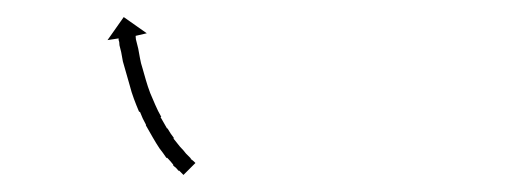

<svg xmlns="http://www.w3.org/2000/svg" viewBox="-20 -142 598 225"><path d="M194 62Q194 62 194 62Q194 62 194 62Q194 62 194 62Q194 62 194 62Q192 60 190 58Q190 58 190 58Q190 58 189 58Q189 58 189 58Q189 58 189 58Q187 55 183 52Q183 52 183 52Q183 52 183 51Q183 51 183 51Q183 51 183 51Q180 47 176 43Q176 43 176 43Q176 43 176 43Q176 43 175.5 43Q175 43 175 43Q171 37 167 32Q167 32 167 32Q167 32 167 32Q167 32 167 32Q167 32 167 32Q163 26 159 19Q159 19 159 19Q159 19 159 19Q159 19 159 19Q159 19 159 19Q155 12 151 5Q151 5 151 5Q151 5 151 5Q151 4 151 4Q151 4 151 4Q147 -3 144 -11Q144 -11 144 -11Q144 -11 143 -11Q143 -11 143 -11Q143 -11 143 -11Q140 -18 137 -26Q137 -26 137 -26Q137 -26 137 -26Q137 -26 137 -26Q137 -26 137 -26Q134 -34 132 -42Q132 -42 132 -42Q132 -42 132 -42Q132 -42 132 -42Q132 -42 132 -42Q130 -49 128 -56Q128 -56 128 -56Q128 -56 128 -56Q128 -56 128 -56Q128 -56 128 -56Q126 -63 124 -70Q124 -70 124 -70Q124 -70 124 -70Q124 -70 124 -70Q124 -70 124 -70Q123 -75 122 -81Q122 -81 122 -81Q122 -81 122 -81Q122 -81 122 -81Q122 -81 122 -81Q121 -85 120 -89Q120 -89 120 -89Q120 -89 120 -89Q120 -89 120 -89Q120 -89 120 -89Q120 -93 119 -95Q119 -96 119 -97L106 -95L125 -122L152 -103L139 -100Q139 -100 139 -99Q139 -96 140 -93Q140 -93 140 -93Q140 -93 140 -93Q140 -93 140 -93Q140 -93 140 -93Q141 -89 142 -85Q142 -85 142 -85Q142 -85 142 -85Q142 -85 142 -85Q142 -85 142 -85Q143 -80 144 -74Q144 -74 144 -74Q144 -74 144 -74Q144 -74 144 -74Q144 -74 144 -74Q145 -68 147 -62Q147 -62 147 -62Q147 -62 147 -62Q147 -62 147 -62Q147 -62 147 -62Q149 -55 151 -48Q151 -48 151 -48Q151 -48 151 -48Q151 -48 151 -48Q151 -48 151 -48Q153 -41 156 -33Q156 -33 156 -33Q156 -33 156 -33Q156 -33 156 -33Q156 -33 156 -33Q159 -26 162 -19Q162 -19 162 -19Q162 -19 162 -19Q162 -19 162 -19Q162 -19 162 -19Q165 -12 169 -5Q169 -5 169 -5Q169 -5 169 -5Q168 -5 168 -5Q168 -5 168 -5Q172 2 176 9Q176 9 176 8.5Q176 8 176 8Q176 8 176 8Q176 8 176 8Q180 15 184 20Q184 20 184 20Q184 20 183 20Q183 20 183 20Q183 20 183 20Q187 25 191 30Q191 30 191 30Q191 30 191 30Q191 30 191 30Q191 30 191 30Q195 34 198 38Q198 38 198 38Q198 38 198 38Q198 38 198 38Q198 38 198 38Q201 41 204 44Q204 44 204 44Q204 44 204 44Q204 44 203.5 44Q203 44 203 44Q206 46 207 47Q207 47 207 47Q207 47 207 47Q207 47 207 47Q207 47 207 47Q208 48 209 49L195 63Q195 63 194 62Z"/></svg>

Font: FRB American Cursive Just Arrows Thin
Style: Italic
Weight: 100
Italic angle: -25°
Version: Version 2.0;Modular Font Editor K font №1